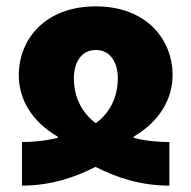

<svg xmlns="http://www.w3.org/2000/svg" viewBox="-20 -583 601 603"><path d="M49 0C137 0 214 -25 280 -59C346 -25 423 0 512 0V-137C484 -137 442 -139 400 -150V-154C482 -202 522 -273 522 -347C522 -460 439 -563 281 -563C122 -563 39 -460 39 -347C39 -272 79 -202 161 -154V-150C115 -139 77 -137 49 -137ZM281 -196C238 -228 212 -276 212 -338C212 -383 233 -426 281 -426C329 -426 350 -383 350 -338C350 -276 324 -228 281 -196Z"/></svg>

Font: Noto Sans Georgian Condensed Black
Style: Regular
Weight: 900
Width: 3
Designer: Monotype Design Team, Akaki Razmadze
Foundry: Google LLC
Version: Version 2.005